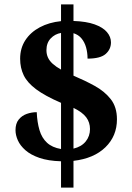

<svg xmlns="http://www.w3.org/2000/svg" viewBox="-20 -780 605 879"><path d="M259.4 -41.6Q200.4 -43.4 160.5 -57.2Q120.6 -71 96.5 -92.2Q72.4 -113.4 61.7 -137.5Q51 -161.6 51 -184Q51 -214.4 65.5 -232.5Q80 -250.6 102.3 -258.5Q124.6 -266.4 148.2 -266.4Q150.2 -220 160.8 -184.3Q171.4 -148.6 195.2 -126.6Q219 -104.6 259.4 -97.8V-309.2Q186.2 -340.8 145.5 -371.2Q104.8 -401.6 88.5 -435.5Q72.2 -469.4 72.2 -511Q72.2 -559.4 96.1 -596Q120 -632.6 162.3 -655.1Q204.6 -677.6 259.4 -683.2V-760H316.4V-684Q375.2 -682 413.1 -668.4Q451 -654.8 469.5 -633.2Q488 -611.6 488 -585.8Q488 -554.4 463.8 -533Q439.6 -511.6 380.8 -511.6Q380.8 -539.2 374 -563.2Q367.2 -587.2 353 -604.2Q338.8 -621.2 316.4 -628V-433.6Q368.4 -411.6 413.6 -386.8Q458.8 -362 487.1 -325.9Q515.4 -289.8 515.4 -233.8Q515.4 -157.2 462.6 -105.8Q409.8 -54.4 316.4 -43.6V79H259.4ZM316.4 -99.6Q352.8 -108.2 372.4 -132.4Q392 -156.6 392 -189.2Q392 -219.6 374.8 -242.8Q357.6 -266 316.4 -286.2ZM259.4 -629.2Q231.4 -624.6 212 -604Q192.6 -583.4 192.6 -550.2Q192.6 -531.8 199.6 -516.5Q206.6 -501.2 221.5 -487.8Q236.4 -474.4 259.4 -461.4Z"/></svg>

Font: Noto Serif Hentaigana ExtraLight
Style: Regular
Weight: 200
Designer: Kazuhiro Yamada
Foundry: nipponia
Version: Version 1.000